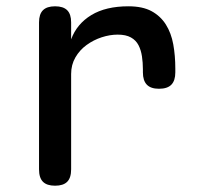

<svg xmlns="http://www.w3.org/2000/svg" viewBox="-20 -580 640 610"><path d="M155 10Q129 10 116.5 -2.5Q104 -15 104 -42V-509Q104 -535 116.5 -547.5Q129 -560 155 -560Q181 -560 193.5 -547.5Q206 -535 206 -509V-455Q224 -504 270 -532Q316 -560 388 -560Q433 -560 461.5 -544.5Q490 -529 507 -502Q524 -475 530.5 -439Q537 -403 537 -362V-350Q537 -324 524.5 -311Q512 -298 485 -298Q459 -298 446.5 -311Q434 -324 434 -350V-360Q434 -381 431 -401Q428 -421 420 -436.5Q412 -452 396 -461Q380 -470 354 -470Q329 -470 303 -461.5Q277 -453 255 -437Q233 -421 219.5 -397.5Q206 -374 206 -345V-42Q206 -15 193.5 -2.5Q181 10 155 10Z"/></svg>

Font: Maple Mono Normal NL Medium
Style: Regular
Weight: 500
Monospace: yes
Designer: subframe7536
Version: Version 7.000